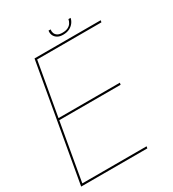

<svg xmlns="http://www.w3.org/2000/svg" viewBox="-191 -863 871 965"><g transform="rotate(-30 244.5 -380.5)"><path d="M-7 0H377L379 -11H6L64.5 -344H420.5L422.5 -355H66.5L121 -664H494L496 -675H112ZM296.5 -706Q319 -706 334.5 -714Q350 -722 359.2 -734.5Q368.5 -747 371 -761H358.5Q356.5 -750 350.2 -739.8Q344 -729.5 331.5 -723Q319 -716.5 298.5 -716.5Q280 -716.5 270 -723.2Q260 -730 256.5 -740Q253 -750 255 -761H243Q240.5 -747 245.8 -734.5Q251 -722 263.8 -714Q276.5 -706 296.5 -706Z"/></g></svg>

Font: Anybody Thin
Style: Italic
Weight: 100
Italic angle: -10°
Designer: Tyler Finck
Foundry: Etcetera Type Company
Version: Version 1.114;gftools[0.9.25]